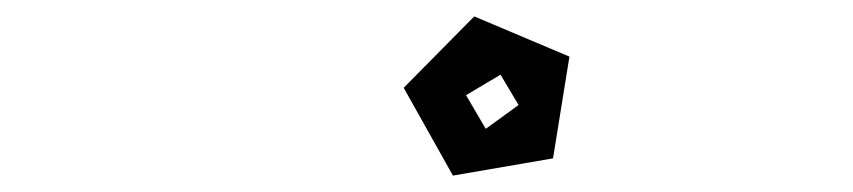

<svg xmlns="http://www.w3.org/2000/svg" viewBox="-20 -668 1040 234"><path d="M572 -511 548 -552 590 -577 612 -540ZM472 -561 532 -454 654 -475 674 -599 558 -648Z"/></svg>

Font: Super Mario
Style: Regular
Weight: 400
Version: Version 1.0